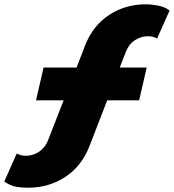

<svg xmlns="http://www.w3.org/2000/svg" viewBox="-133 -742 806 890"><path d="M547 -429 512 -277H364L281 -63Q245 29 169 78.5Q93 128 -1 128Q-43 128 -67.5 121.5Q-92 115 -113 99L-55 -31Q-39 -20 -13 -20Q21 -20 48.5 -39Q76 -58 89 -90L162 -277H34L69 -429H222L261 -530Q297 -623 372.5 -672.5Q448 -722 542 -722Q569 -722 600.5 -716Q632 -710 653 -693L595 -563Q579 -574 554 -574Q520 -574 492 -555.5Q464 -537 451 -503L422 -429Z"/></svg>

Font: Work Sans Black
Style: Italic
Weight: 900
Italic angle: -13°
Designer: Wei Huang
Foundry: Wei Huang
Version: Version 2.009; ttfautohint (v1.8.3)